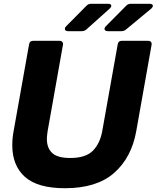

<svg xmlns="http://www.w3.org/2000/svg" viewBox="-20 -979 829 1016"><path d="M45 -210Q45 -249 52 -285L134 -745Q137 -763 155 -763H295Q305 -763 310 -757Q315 -751 313 -741L232 -285Q228 -257 228 -244Q228 -196 256 -169.5Q284 -143 352 -143Q433 -143 471 -181Q509 -219 521 -285L603 -745Q606 -763 624 -763H764Q774 -763 779 -757Q784 -751 782 -741L701 -285Q676 -145 584 -64Q492 17 324 17Q179 17 112 -43Q45 -103 45 -210ZM340 -814Q332 -814 327.5 -817.5Q323 -821 323 -826Q323 -833 329 -839L438 -949Q448 -959 462 -959H552Q569 -959 569 -948Q569 -942 561 -934L437 -823Q427 -814 412 -814ZM550 -814Q542 -814 537.5 -817.5Q533 -821 533 -826Q533 -833 539 -839L648 -949Q658 -959 672 -959H772Q780 -959 784.5 -956Q789 -953 789 -948Q789 -942 781 -934L647 -823Q637 -814 622 -814Z"/></svg>

Font: Open Sauce Two Black Italic
Style: Regular
Weight: 900
Italic angle: -10°
Designer: Alfredo Marco Pradil
Foundry: Creative Sauce Fz LLC
Version: Version 1.477